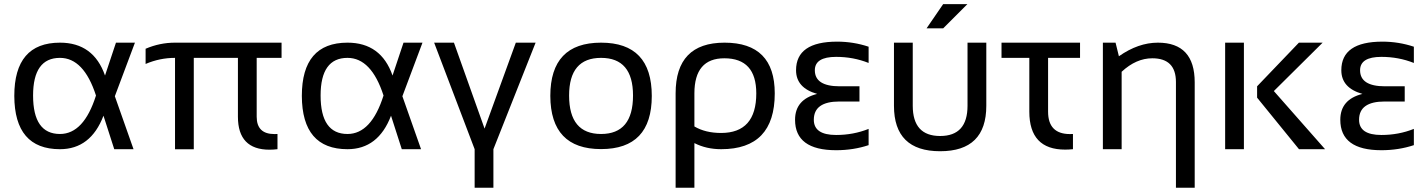

<svg xmlns="http://www.w3.org/2000/svg" viewBox="-20 -718 6873 924"><path d="M48.8 -256.3Q48.8 -512.7 268.6 -512.7Q430.2 -512.7 485.4 -354.5L538.1 -512.7H629.4L532.7 -254.9L622.6 0H529.8L478 -161.1Q416.5 0 268.6 0Q49.8 0 48.8 -256.3ZM268.6 -73.2Q383.3 -73.2 441.9 -258.3Q383.3 -439.5 268.6 -439.5Q139.2 -439.5 139.2 -258.3Q139.2 -73.2 268.6 -73.2Z M680.7 -483.4Q749 -512.7 822.3 -512.7H1335V-439.5H1215.3V-156.2Q1215.3 -72.8 1300.8 -72.8Q1308.1 -72.8 1315.4 -73.2V0Q1295.4 2.4 1277.3 2.4Q1125 2.4 1125 -156.2V-439.5H912.6V0.5H822.3V-439.5Q749 -439.5 680.7 -410.2Z M1432.6 -256.3Q1432.6 -512.7 1652.3 -512.7Q1814 -512.7 1869.1 -354.5L1921.9 -512.7H2013.2L1916.5 -254.9L2006.3 0H1913.6L1861.8 -161.1Q1800.3 0 1652.3 0Q1433.6 0 1432.6 -256.3ZM1652.3 -73.2Q1767.1 -73.2 1825.7 -258.3Q1767.1 -439.5 1652.3 -439.5Q1522.9 -439.5 1522.9 -258.3Q1522.9 -73.2 1652.3 -73.2Z M2069.3 -512.7H2164.6L2312 -99.1L2462.4 -512.7H2557.6L2354.5 0V185.5H2264.2V0Z M2872.6 -73.2Q3026.4 -73.2 3026.4 -258.3Q3026.4 -439.5 2872.6 -439.5Q2718.8 -439.5 2718.8 -258.3Q2718.8 -73.2 2872.6 -73.2ZM2628.4 -256.3Q2628.4 -512.7 2872.6 -512.7Q3116.7 -512.7 3116.7 -256.3Q3116.7 -0.5 2872.6 -0.5Q2629.4 -0.5 2628.4 -256.3Z M3321.8 -109.4Q3375 -78.1 3450.2 -78.1Q3619.6 -78.1 3619.6 -268.6Q3619.6 -437.5 3465.8 -437.5Q3321.8 -437.5 3321.8 -268.6ZM3466.8 -512.7Q3708.5 -512.7 3708.5 -268.6Q3708.5 0 3450.7 0Q3379.4 0 3321.8 -29.3V185.5H3231.4V-268.6Q3231.4 -512.7 3466.8 -512.7Z M4160.2 -415Q4086.9 -444.3 4003.9 -444.3Q3901.4 -444.3 3901.4 -379.9Q3901.4 -302.7 4021 -302.7H4116.2V-229.5H4019.5Q3896.5 -229.5 3896.5 -141.6Q3896.5 -68.4 4003.9 -68.4Q4086.9 -68.4 4160.2 -97.7V-19.5Q4086.9 4.9 4003.9 4.9Q3806.2 4.9 3806.2 -141.6Q3806.2 -239.3 3912.6 -266.1Q3811 -294.9 3811 -379.9Q3811 -517.6 4008.8 -517.6Q4086.9 -517.6 4160.2 -493.2Z M4282.2 -209V-512.7H4372.6V-209Q4372.6 -63.5 4504.4 -63.5Q4636.2 -63.5 4636.2 -209V-512.7H4726.6V-209Q4726.6 9.8 4504.4 9.8Q4282.2 9.8 4282.2 -209ZM4519 -698.2H4635.7L4519 -581.5H4439Z M4799.8 -512.7H5177.7V-439.5H5023.9V-180.7Q5023.9 -72.8 5129.4 -72.8Q5136.2 -72.8 5143.6 -73.2V0Q5123.5 2 5106 2Q4933.6 2 4933.6 -180.7V-439.5H4799.8Z M5287.6 0V-512.7H5348.6L5364.7 -447.3Q5458 -512.7 5552.2 -512.7Q5729.5 -512.7 5729.5 -321.8V185.5H5639.2V-323.2Q5639.2 -437.5 5525.4 -437.5Q5447.8 -437.5 5377.9 -372.6V0Z M6345.2 -512.7 6110.4 -279.8 6356.9 0H6231.4L6029.8 -248V-302.7L6231 -512.7ZM5966.3 -512.7V0H5876V-512.7Z M6784.2 -415Q6710.9 -444.3 6627.9 -444.3Q6525.4 -444.3 6525.4 -379.9Q6525.4 -302.7 6645 -302.7H6740.2V-229.5H6643.6Q6520.5 -229.5 6520.5 -141.6Q6520.5 -68.4 6627.9 -68.4Q6710.9 -68.4 6784.2 -97.7V-19.5Q6710.9 4.9 6627.9 4.9Q6430.2 4.9 6430.2 -141.6Q6430.2 -239.3 6536.6 -266.1Q6435.1 -294.9 6435.1 -379.9Q6435.1 -517.6 6632.8 -517.6Q6710.9 -517.6 6784.2 -493.2Z"/></svg>

Font: Voltera
Style: Regular
Weight: 400
Designer: Bernd Montag
Version: Version 1.301